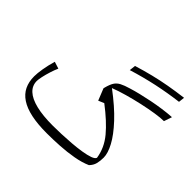

<svg xmlns="http://www.w3.org/2000/svg" viewBox="-181 -1037 1273 1273"><g transform="rotate(45 455.5 -400.0)"><path d="M910.6 -657.2Q869.1 -654.8 824.5 -648.4Q779.8 -642.1 735.6 -633.3Q691.4 -624.5 651.6 -614.7Q611.8 -605 580.1 -595.2Q538.1 -583 514.6 -570.6Q491.2 -558.1 478.5 -537.8Q465.8 -517.6 456.1 -480L454.1 -471.7L487.3 -388.7L527.3 -405.8Q625.5 -331.1 681.4 -263.9Q737.3 -196.8 749.5 -115.2Q745.1 -101.6 718.3 -92Q691.4 -82.5 650.4 -75.9Q609.4 -69.3 562.5 -65.7Q515.6 -62 470.7 -60.3Q425.8 -58.6 391.1 -58.6Q297.9 -58.6 234.4 -74.2Q170.9 -89.8 138.9 -119.9Q106.9 -149.9 106.9 -193.4Q106.9 -207 113 -235.4Q119.1 -263.7 129.2 -295.7Q139.2 -327.6 150.4 -352.1L101.6 -367.7Q87.4 -318.8 80.1 -275.1Q72.8 -231.4 72.8 -202.6Q72.8 -151.4 91.6 -112.5Q110.4 -73.7 150.1 -47.4Q189.9 -21 251.7 -7.8Q313.5 5.4 398.9 5.4Q456.1 5.4 519 1.7Q582 -2 641.4 -12.5Q700.7 -22.9 746.1 -43Q767.1 -64.5 773.7 -90.1Q780.3 -115.7 780.3 -147.5Q780.3 -188 750.2 -244.4Q720.2 -300.8 656.7 -368.9Q593.3 -437 492.7 -512.2Q535.2 -528.8 590.3 -544.4Q645.5 -560.1 702.9 -572.8Q760.3 -585.4 810.3 -593.3Q860.4 -601.1 891.6 -601.1ZM871.6 -762.2 876.5 -804.7Q806.2 -795.9 744.1 -784.9Q682.1 -773.9 622.1 -759Q562 -744.1 497.1 -724.1L492.2 -680.2Q589.8 -710.4 682.6 -730.2Q775.4 -750 871.6 -762.2Z"/></g></svg>

Font: Pinar FD VF
Style: Regular
Weight: 300
Designer: Amin Abedi
Version: Version 2.000